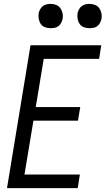

<svg xmlns="http://www.w3.org/2000/svg" viewBox="-20 -968 544 988"><path d="M16 0 137 -735H501L490 -665H205L164 -417H393L381 -347H152L106 -70H391L380 0ZM440 -823Q425 -823 411.5 -828Q398 -833 390 -844.5Q382 -856 379.5 -870.5Q377 -885 379 -900Q381 -910 386.5 -920Q392 -930 400.5 -936.5Q409 -943 419.5 -945.5Q430 -948 441 -948Q456 -948 469.5 -942.5Q483 -937 491 -925.5Q499 -914 502 -899.5Q505 -885 502 -870Q500 -860 494.5 -850Q489 -840 480.5 -833.5Q472 -827 461.5 -825Q451 -823 440 -823ZM240 -823Q225 -823 211.5 -828Q198 -833 190 -844.5Q182 -856 179.5 -870.5Q177 -885 179 -900Q181 -910 186.5 -920Q192 -930 200.5 -936.5Q209 -943 219.5 -945.5Q230 -948 241 -948Q256 -948 269.5 -942.5Q283 -937 291 -925.5Q299 -914 302 -899.5Q305 -885 302 -870Q300 -860 294.5 -850Q289 -840 280.5 -833.5Q272 -827 261.5 -825Q251 -823 240 -823Z"/></svg>

Font: Iosevka Web
Style: Italic
Weight: 400
Italic angle: -9°
Monospace: yes
Designer: Belleve Invis
Foundry: Belleve Invis
Version: Version 28.0.3; ttfautohint (v1.8.3)